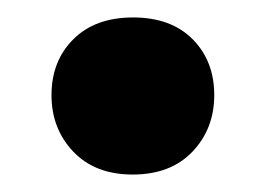

<svg xmlns="http://www.w3.org/2000/svg" viewBox="-20 -532 304 220"><path d="M132 -332Q89 -332 64 -358.2Q39 -384.5 39 -423Q39 -462 64 -487Q89 -512 132.5 -512Q176 -512 200.8 -487Q225.5 -462 225.5 -423Q225.5 -384.5 200.5 -358.2Q175.5 -332 132 -332Z"/></svg>

Font: Heraclito
Style: Bold
Weight: 700
Designer: Kostas Bartsokas (font) & Cristiano Sobral (main changes)
Foundry: Kostas Bartsokas (font) & Cristiano Sobral (main changes)
Version: Version 1.00;July 8, 2020;FontCreator 13.0.0.2655 64-bit